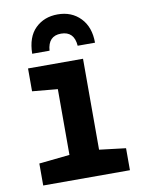

<svg xmlns="http://www.w3.org/2000/svg" viewBox="-86 -834 673 894"><g transform="rotate(-10 250.0 -386.5)"><path d="M249 -773Q185 -773 143.5 -732.5Q102 -692 101 -613H183Q188 -682 249 -682Q311 -682 316 -613H398Q398 -687 356.5 -730Q315 -773 249 -773ZM455 0V-104L330 -119V-549H70V-441L190 -430V-119L45 -104V0Z"/></g></svg>

Font: Noto Sans Mono UI Condensed ExtraBold
Style: Regular
Weight: 800
Width: 3
Designer: Monotype Design team
Foundry: Monotype Imaging Inc.
Version: 1.000